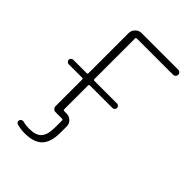

<svg xmlns="http://www.w3.org/2000/svg" viewBox="-271 -850 1200 1200"><g transform="rotate(45 328.5 -250.0)"><path d="M68 -270Q60 -270 54 -276Q48 -282 48 -290Q48 -298 54 -304Q60 -310 68 -310H187Q195 -310 195 -319V-673Q195 -696 212 -713Q229 -730 252 -730H576Q585 -730 592 -723.5Q599 -717 599 -708Q599 -699 592 -692Q585 -685 576 -685H256Q247 -685 247 -676V-319Q247 -310 256 -310H455Q463 -310 469 -304Q475 -298 475 -290Q475 -282 469 -276Q463 -270 455 -270H256Q247 -270 247 -261V-52Q247 -43 256 -43H277Q300 -43 317 -26.5Q334 -10 334 13V68Q334 153 296.5 191.5Q259 230 178 230Q144 230 111 221Q92 216 97 196Q99 188 107 184.5Q115 181 123 183Q148 190 178 190Q237 190 262 162Q287 134 287 68V8Q287 0 279 0H228L227 -1H226Q225 -1 223.5 -0.5Q222 0 221 0Q210 0 202.5 -8Q195 -16 195 -26V-261Q195 -270 187 -270Z"/></g></svg>

Font: Rounded Mplus 1c Light
Style: Regular
Weight: 300
Version: Version 1.059.20150529